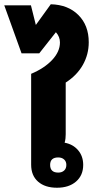

<svg xmlns="http://www.w3.org/2000/svg" viewBox="-66 -871 447 900"><path d="M201 9Q145 9 112.5 -19.5Q80 -48 80 -99V-525Q142 -551 178.5 -590Q215 -629 215 -672Q215 -699 196 -720L118 -621H35L-46 -846H79L102 -754L172 -851Q253 -849 301.5 -800.5Q350 -752 350 -673Q350 -616 322.5 -567Q295 -518 242 -484V-242Q242 -232 241 -222.5Q240 -213 237 -202Q276 -195 300 -167Q324 -139 324 -98Q324 -49 290.5 -20Q257 9 201 9ZM207 -62Q224 -62 234.5 -71.5Q245 -81 245 -98Q245 -114 234.5 -123.5Q224 -133 207 -133Q169 -133 169 -98Q169 -62 207 -62Z"/></svg>

Font: Noto Sans Thai Looped UI ExtraBold
Style: Regular
Weight: 800
Designer: Cadson Demak Team
Foundry: Cadson Demak Co., Ltd.
Version: Version 1.000